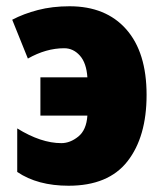

<svg xmlns="http://www.w3.org/2000/svg" viewBox="-20 -583 522 613"><path d="M199 10Q326 10 387 -68Q448 -146 448 -280Q448 -416 383 -489.5Q318 -563 202 -563Q147 -563 101 -551Q55 -539 19 -520L69 -396Q127 -429 185 -429Q214 -429 235 -405.5Q256 -382 259 -336H109V-214H259Q256 -168 230 -147Q204 -126 176 -126Q111 -126 35 -173V-34Q100 10 199 10Z"/></svg>

Font: Noto Sans Display SemiCondensed Black
Style: Regular
Weight: 900
Width: 4
Designer: Monotype Design Team
Foundry: Monotype Imaging Inc.
Version: Version 1.900